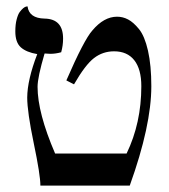

<svg xmlns="http://www.w3.org/2000/svg" viewBox="-20 -579 526 599"><path d="M96.2 -410.2Q62 -416 44.9 -431.4Q27.8 -446.8 27.8 -481Q27.8 -502.9 32 -518.6Q36.1 -534.2 41.5 -541.5Q46.9 -548.8 52.5 -553.5Q58.1 -558.1 62 -558.6L65.9 -559.1Q70.8 -522 119.1 -521Q177.2 -520 176.8 -458Q176.8 -437 170.9 -416Q153.8 -411.1 137.2 -411.1Q134.3 -411.1 128.2 -411.6Q122.1 -412.1 119.1 -412.1Q97.2 -337.9 97.2 -308.1Q97.2 -227.1 151.9 -100.1H375Q420.9 -195.3 420.9 -310.1Q420.9 -363.3 398.9 -391.1Q377 -418.9 335.9 -418.9Q300.8 -418.9 273.4 -397.9Q246.1 -377 210.9 -315.9L187 -328.1Q242.2 -455.1 268.1 -483.9Q304.2 -526.9 345.2 -526.9Q363.3 -526.9 379.6 -518.3Q396 -509.8 413.6 -488.3Q431.2 -466.8 441.7 -420.9Q452.1 -375 452.1 -310.1Q452.1 -187 384.8 0H106Q106 -33.2 85.4 -131.6Q64.9 -230 64.9 -274.9Q65.4 -330.1 96.2 -410.2Z"/></svg>

Font: Linux Biolinum
Style: Bold
Weight: 700
Designer: Philipp H. Poll
Foundry: Philipp H. Poll
Version: Version 1.3.2 ; ttfautohint (v0.9)